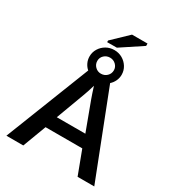

<svg xmlns="http://www.w3.org/2000/svg" viewBox="-228 -1128 1160 1265"><g transform="rotate(30 352.0 -495.5)"><path d="M357.4 -866.2 283.7 -865.7V-878.4L400.9 -990.7H518.6V-972.7ZM474.1 -727.1Q474.1 -702.1 463.6 -679.9Q453.1 -657.7 435.5 -642.1L685.5 0H558.6L491.7 -177.7H212.4L145.5 0H17.1L269 -641.6Q251 -657.2 240.5 -679.4Q230 -701.7 230 -727.1Q230 -759.3 246.6 -786.1Q263.2 -813 290.8 -828.9Q318.4 -844.7 352.1 -844.7Q385.7 -844.7 413.3 -828.9Q440.9 -813 457.5 -786.1Q474.1 -759.3 474.1 -727.1ZM415 -727.1Q415 -751.5 396.7 -769.3Q378.4 -787.1 352.1 -787.1Q326.2 -787.1 307.6 -769.8Q289.1 -752.4 289.1 -727.1Q289.1 -701.2 307.4 -683.1Q325.7 -665 351.1 -665Q378.4 -665 396.7 -683.1Q415 -701.2 415 -727.1ZM352.1 -573.2Q346.7 -552.7 336.9 -524.2Q327.1 -495.6 322.3 -482.9L243.7 -271.5H460.9L380.9 -486.8Q374.5 -504.9 366.7 -527.8Q358.9 -550.8 352.1 -573.2Z"/></g></svg>

Font: Arimo SemiBold
Style: Regular
Weight: 600
Designer: Steve Matteson
Foundry: Monotype Imaging Inc.
Version: Version 1.33